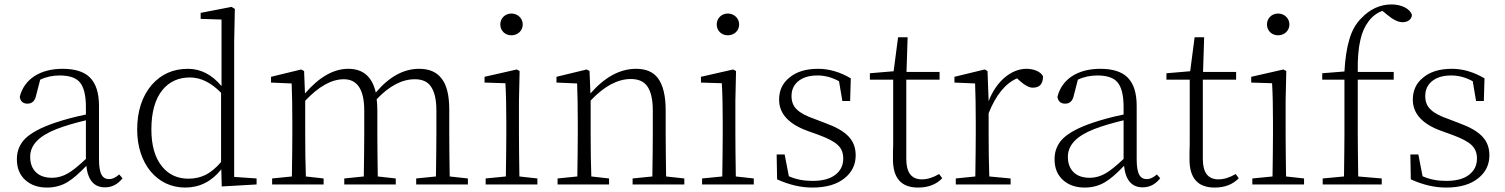

<svg xmlns="http://www.w3.org/2000/svg" viewBox="-20 -831 6780 865"><path d="M192 14C225 14 256 6 283 -10C308 -25 336 -49 369 -84C376 -19 404 13 453 13C485 13 511 -1 532 -28L517 -45C501 -31 486 -24 472 -24C457 -24 445 -30 438 -43C430 -57 426 -80 426 -113V-354C426 -413 412 -455 385 -482C359 -508 318 -521 262 -521C161 -521 89 -475 69 -395C72 -374 84 -364 104 -364C125 -364 138 -377 143 -402L161 -472C188 -485 218 -491 249 -491C291 -491 321 -481 338 -462C357 -441 367 -404 367 -349V-315C313 -304 266 -291 225 -277C164 -256 121 -233 94 -207C69 -182 56 -151 56 -114C56 -73 69 -42 95 -19C120 3 152 14 192 14ZM215 -30C184 -30 160 -38 143 -54C125 -71 116 -94 116 -125C116 -178 156 -219 236 -250C273 -264 316 -277 367 -289V-115C334 -84 307 -62 286 -50C263 -37 240 -30 215 -30Z M814 14C879 14 933 -13 977 -68L979 9L1136 0V-27L1035 -34V-641L1038 -791L1023 -800L884 -773V-746L978 -743V-443C935 -495 884 -521 827 -521C760 -521 706 -497 663 -448C620 -397 598 -330 598 -247C598 -94 687 14 814 14ZM829 -26C780 -26 740 -44 710 -81C678 -120 662 -176 662 -248C662 -326 679 -386 713 -427C744 -464 785 -482 836 -482C884 -482 931 -459 976 -413V-101C953 -74 929 -55 906 -43C883 -32 858 -26 829 -26Z M1438 0V-27L1358 -36C1356 -91 1355 -155 1355 -226V-377C1416 -442 1474 -474 1529 -474C1590 -474 1621 -427 1621 -333V-226C1621 -173 1620 -109 1619 -36L1531 -27V0H1763V-27L1682 -36C1681 -108 1680 -171 1680 -226V-334C1680 -353 1679 -369 1677 -384C1734 -444 1791 -474 1849 -474C1881 -474 1905 -464 1920 -443C1937 -420 1946 -384 1946 -334V-226C1946 -173 1945 -109 1944 -36L1855 -27V0H2088V-27L2006 -36C2005 -108 2004 -171 2004 -226V-338C2004 -403 1992 -450 1968 -479C1946 -507 1913 -521 1868 -521C1798 -521 1733 -485 1673 -414C1657 -485 1616 -521 1549 -521C1483 -521 1418 -484 1354 -410L1350 -511L1337 -518L1201 -485V-459L1294 -455C1296 -405 1297 -347 1297 -281V-226C1297 -173 1296 -109 1295 -36L1206 -27V0Z M2401 0V-27L2320 -36C2319 -109 2318 -173 2318 -226V-377L2321 -511L2308 -518L2163 -485V-459L2257 -456C2260 -405 2261 -346 2261 -281V-226C2261 -173 2260 -109 2259 -36L2168 -27V0ZM2284 -770C2256 -770 2234 -749 2234 -721C2234 -692 2256 -672 2284 -672C2312 -672 2335 -692 2335 -721C2335 -749 2312 -770 2284 -770Z M2724 0V-27L2644 -36C2642 -91 2641 -155 2641 -226V-378C2702 -443 2763 -475 2822 -475C2855 -475 2879 -465 2895 -444C2912 -421 2921 -384 2921 -334V-226C2921 -173 2920 -109 2919 -36L2830 -27V0H3063V-27L2981 -36C2980 -108 2979 -171 2979 -226V-334C2979 -400 2967 -448 2944 -479C2923 -507 2890 -521 2846 -521C2773 -521 2705 -484 2640 -410L2636 -511L2623 -518L2487 -485V-459L2580 -455C2582 -405 2583 -347 2583 -281V-226C2583 -173 2582 -109 2581 -36L2492 -27V0Z M3376 0V-27L3295 -36C3294 -109 3293 -173 3293 -226V-377L3296 -511L3283 -518L3138 -485V-459L3232 -456C3235 -405 3236 -346 3236 -281V-226C3236 -173 3235 -109 3234 -36L3143 -27V0ZM3259 -770C3231 -770 3209 -749 3209 -721C3209 -692 3231 -672 3259 -672C3287 -672 3310 -692 3310 -721C3310 -749 3287 -770 3259 -770Z M3640 14C3702 14 3751 0 3786 -29C3819 -56 3835 -90 3835 -131C3835 -199 3796 -241 3697 -277L3650 -295C3612 -308 3586 -322 3571 -337C3554 -352 3546 -373 3546 -398C3546 -426 3556 -448 3575 -464C3596 -482 3625 -491 3664 -491C3697 -491 3729 -482 3760 -465L3775 -376H3810L3813 -478C3764 -507 3715 -521 3666 -521C3611 -521 3568 -508 3536 -481C3505 -456 3490 -423 3490 -382C3490 -319 3533 -272 3619 -241L3669 -223C3752 -192 3779 -167 3779 -116C3779 -86 3767 -62 3744 -44C3720 -25 3685 -16 3640 -16C3601 -16 3565 -23 3534 -37L3515 -135H3479L3481 -23C3536 2 3589 14 3640 14Z M4116 14C4162 14 4198 0 4225 -28L4211 -47C4184 -31 4158 -23 4133 -23C4086 -23 4063 -54 4063 -115V-472H4213V-507H4064L4069 -663H4026L4006 -510L3899 -501V-472H4004V-195C4004 -182 4004 -167 4003 -148C4003 -134 4003 -123 4003 -116C4002 -29 4040 14 4116 14Z M4533 0V-27L4437 -36C4435 -91 4434 -155 4434 -226V-321C4467 -403 4509 -455 4562 -478L4573 -468C4596 -447 4616 -436 4633 -436C4664 -436 4679 -453 4679 -487C4670 -507 4640 -521 4604 -521C4535 -521 4467 -463 4434 -375L4429 -511L4416 -518L4280 -485V-459L4373 -455C4375 -405 4376 -347 4376 -281V-226C4376 -173 4375 -109 4374 -36L4286 -27V0Z M4867 14C4900 14 4931 6 4958 -10C4983 -25 5011 -49 5044 -84C5051 -19 5079 13 5128 13C5160 13 5186 -1 5207 -28L5192 -45C5176 -31 5161 -24 5147 -24C5132 -24 5120 -30 5113 -43C5105 -57 5101 -80 5101 -113V-354C5101 -413 5087 -455 5060 -482C5034 -508 4993 -521 4937 -521C4836 -521 4764 -475 4744 -395C4747 -374 4759 -364 4779 -364C4800 -364 4813 -377 4818 -402L4836 -472C4863 -485 4893 -491 4924 -491C4966 -491 4996 -481 5013 -462C5032 -441 5042 -404 5042 -349V-315C4988 -304 4941 -291 4900 -277C4839 -256 4796 -233 4769 -207C4744 -182 4731 -151 4731 -114C4731 -73 4744 -42 4770 -19C4795 3 4827 14 4867 14ZM4890 -30C4859 -30 4835 -38 4818 -54C4800 -71 4791 -94 4791 -125C4791 -178 4831 -219 4911 -250C4948 -264 4991 -277 5042 -289V-115C5009 -84 4982 -62 4961 -50C4938 -37 4915 -30 4890 -30Z M5452 14C5498 14 5534 0 5561 -28L5547 -47C5520 -31 5494 -23 5469 -23C5422 -23 5399 -54 5399 -115V-472H5549V-507H5400L5405 -663H5362L5342 -510L5235 -501V-472H5340V-195C5340 -182 5340 -167 5339 -148C5339 -134 5339 -123 5339 -116C5338 -29 5376 14 5452 14Z M5855 0V-27L5774 -36C5773 -109 5772 -173 5772 -226V-377L5775 -511L5762 -518L5617 -485V-459L5711 -456C5714 -405 5715 -346 5715 -281V-226C5715 -173 5714 -109 5713 -36L5622 -27V0ZM5738 -770C5710 -770 5688 -749 5688 -721C5688 -692 5710 -672 5738 -672C5766 -672 5789 -692 5789 -721C5789 -749 5766 -770 5738 -770Z M6205 0V-27L6099 -36C6098 -120 6097 -183 6097 -226V-472H6259V-507H6097C6096 -566 6100 -615 6109 -652C6116 -684 6128 -711 6145 -734C6162 -757 6183 -773 6208 -782L6229 -765C6256 -742 6279 -731 6299 -731C6323 -731 6340 -744 6341 -764C6332 -792 6294 -811 6249 -811C6198 -811 6152 -790 6113 -749C6088 -724 6070 -692 6059 -653C6048 -616 6040 -568 6037 -509L5937 -501V-472H6037V-226C6037 -183 6036 -120 6035 -36L5939 -27V0Z M6495 14C6557 14 6606 0 6641 -29C6674 -56 6690 -90 6690 -131C6690 -199 6651 -241 6552 -277L6505 -295C6467 -308 6441 -322 6426 -337C6409 -352 6401 -373 6401 -398C6401 -426 6411 -448 6430 -464C6451 -482 6480 -491 6519 -491C6552 -491 6584 -482 6615 -465L6630 -376H6665L6668 -478C6619 -507 6570 -521 6521 -521C6466 -521 6423 -508 6391 -481C6360 -456 6345 -423 6345 -382C6345 -319 6388 -272 6474 -241L6524 -223C6607 -192 6634 -167 6634 -116C6634 -86 6622 -62 6599 -44C6575 -25 6540 -16 6495 -16C6456 -16 6420 -23 6389 -37L6370 -135H6334L6336 -23C6391 2 6444 14 6495 14Z"/></svg>

Font: AllPunType ExtraLight
Style: Regular
Weight: 280
Version: 1.0